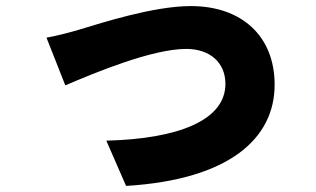

<svg xmlns="http://www.w3.org/2000/svg" viewBox="-20 -561 1040 632"><path d="M133 -437 195 -280C293 -322 481 -400 593 -400C672 -400 722 -354 722 -285C722 -164 565 -104 330 -98L395 51C739 30 884 -108 884 -282C884 -442 776 -541 608 -541C485 -541 313 -485 246 -465C217 -456 163 -442 133 -437Z"/></svg>

Font: ChiuKong Gothic MN Heavy
Style: Regular
Weight: 900
Designer: Ryoko NISHIZUKA 西塚涼子 (kana, bopomofo & ideographs); Paul D. Hunt (Latin, Greek & Cyrillic); Sandoll Communications 산돌커뮤니
Foundry: Adobe
Version: Version 1.300